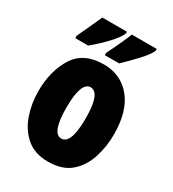

<svg xmlns="http://www.w3.org/2000/svg" viewBox="-187 -868 881 980"><g transform="rotate(30 253.0 -378.0)"><path d="M298 -766Q291 -747 274.5 -710.5Q258 -674 231 -620V-606H315Q348 -637 391 -682.5Q434 -728 445 -756V-766ZM124 -766Q116 -748 99.5 -711.5Q83 -675 57 -620V-606H133Q175 -640 216 -683Q257 -726 269 -756V-766ZM252 -563Q133 -563 81 -480Q29 -397 29 -278Q29 -205 52 -139Q75 -73 124 -31.5Q173 10 250 10Q335 10 383.5 -32.5Q432 -75 453 -141Q474 -207 474 -278Q474 -415 413 -489Q352 -563 252 -563ZM251 -428Q308 -428 308 -278Q308 -126 251 -126Q195 -126 195 -276Q195 -428 251 -428Z"/></g></svg>

Font: Noto Sans Display Condensed Black
Style: Regular
Weight: 900
Width: 3
Designer: Monotype Design team
Foundry: Monotype Imaging Inc.
Version: 1.000